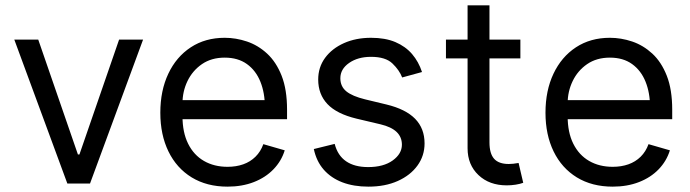

<svg xmlns="http://www.w3.org/2000/svg" viewBox="-20 -696 2618 728"><path d="M522.5 -545.9 321.3 0H235.4L34.2 -545.9H125L275.4 -110.4H281.2L431.6 -545.9Z M842.8 11.7Q764.2 11.7 706.8 -23.4Q649.4 -58.6 618.7 -121.8Q587.9 -185.1 587.9 -268.6Q587.9 -352.5 618.2 -416.5Q648.4 -480.5 703.4 -516.6Q758.3 -552.7 832 -552.7Q874.5 -552.7 916.5 -538.6Q958.5 -524.4 992.9 -492.7Q1027.3 -460.9 1047.9 -408.7Q1068.4 -356.4 1068.4 -280.3V-244.1H647.5V-316.4H1022.9L984.4 -289.1Q984.4 -343.8 967.3 -386.2Q950.2 -428.7 916.3 -453.1Q882.3 -477.5 832 -477.5Q781.7 -477.5 745.8 -452.9Q710 -428.2 690.9 -388.7Q671.9 -349.1 671.9 -303.7V-255.9Q671.9 -193.8 693.4 -150.9Q714.8 -107.9 753.4 -85.7Q792 -63.5 842.8 -63.5Q875.5 -63.5 902.3 -73Q929.2 -82.5 948.7 -101.8Q968.3 -121.1 978.5 -149.4L1059.6 -126Q1046.9 -85 1016.8 -54Q986.8 -22.9 942.4 -5.6Q897.9 11.7 842.8 11.7Z M1580.1 -422.9 1504.9 -402.3Q1494.1 -430.2 1468 -455.3Q1441.9 -480.5 1386.7 -480.5Q1336.9 -480.5 1303.7 -457.3Q1270.5 -434.1 1270.5 -399.4Q1270.5 -368.2 1293.2 -349.6Q1315.9 -331.1 1364.3 -319.3L1445.3 -299.8Q1518.1 -282.2 1554 -245.6Q1589.8 -209 1589.8 -152.3Q1589.8 -105.5 1563 -68.4Q1536.1 -31.2 1488.3 -9.8Q1440.4 11.7 1377 11.7Q1321.3 11.7 1278.3 -4.6Q1235.4 -21 1207.5 -52.7Q1179.7 -84.5 1169.9 -130.9L1249 -150.4Q1260.3 -106.4 1292.2 -84.5Q1324.2 -62.5 1376 -62.5Q1434.1 -62.5 1469 -87.6Q1503.9 -112.8 1503.9 -147.5Q1503.9 -176.3 1483.9 -195.6Q1463.9 -214.8 1422.9 -224.6L1332 -246.1Q1256.8 -264.2 1221.7 -301.3Q1186.5 -338.4 1186.5 -394.5Q1186.5 -440.9 1212.6 -476.6Q1238.8 -512.2 1284.2 -532.5Q1329.6 -552.7 1386.7 -552.7Q1440.9 -552.7 1479.2 -536.4Q1517.6 -520 1542.5 -491Q1567.4 -461.9 1580.1 -422.9Z M1953.1 -545.9V-474.6H1670.9V-545.9ZM1752.9 -675.8H1835.9V-156.2Q1835.9 -113.8 1853.5 -94Q1871.1 -74.2 1909.2 -74.2Q1917.5 -74.2 1926.5 -75.2Q1935.5 -76.2 1946.3 -78.1L1963.9 -2.9Q1952.1 1.5 1935.3 4.2Q1918.5 6.8 1901.4 6.8Q1835.4 6.8 1794.2 -32.2Q1752.9 -71.3 1752.9 -133.8Z M2303.2 11.7Q2224.6 11.7 2167.2 -23.4Q2109.9 -58.6 2079.1 -121.8Q2048.3 -185.1 2048.3 -268.6Q2048.3 -352.5 2078.6 -416.5Q2108.9 -480.5 2163.8 -516.6Q2218.8 -552.7 2292.5 -552.7Q2335 -552.7 2377 -538.6Q2418.9 -524.4 2453.4 -492.7Q2487.8 -460.9 2508.3 -408.7Q2528.8 -356.4 2528.8 -280.3V-244.1H2107.9V-316.4H2483.4L2444.8 -289.1Q2444.8 -343.8 2427.7 -386.2Q2410.6 -428.7 2376.7 -453.1Q2342.8 -477.5 2292.5 -477.5Q2242.2 -477.5 2206.3 -452.9Q2170.4 -428.2 2151.4 -388.7Q2132.3 -349.1 2132.3 -303.7V-255.9Q2132.3 -193.8 2153.8 -150.9Q2175.3 -107.9 2213.9 -85.7Q2252.4 -63.5 2303.2 -63.5Q2335.9 -63.5 2362.8 -73Q2389.6 -82.5 2409.2 -101.8Q2428.7 -121.1 2439 -149.4L2520 -126Q2507.3 -85 2477.3 -54Q2447.3 -22.9 2402.8 -5.6Q2358.4 11.7 2303.2 11.7Z"/></svg>

Font: GitLab Sans
Style: Regular
Weight: 400
Designer: Rasmus Andersson
Foundry: Modifications by GitLab B.V., manufactured by rsms
Version: Version 4.000;git-c8fb6b7